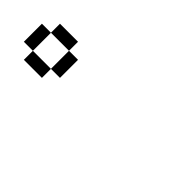

<svg xmlns="http://www.w3.org/2000/svg" viewBox="30 -1157 940 940"><g transform="rotate(45 500.0 -687.0)"><path d="M125 -625V-562.5H250V-625ZM125 -625Q125 -625 125 -750H62.5Q62.5 -750 62.5 -625ZM250 -625H312.5Q312.5 -625 312.5 -750H250Q250 -750 250 -625ZM125 -750H250V-812.5H125Z"/></g></svg>

Font: Unifont
Style: Regular
Weight: 500
Version: Version 15.1.04